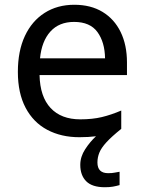

<svg xmlns="http://www.w3.org/2000/svg" viewBox="-20 -566 604 806"><path d="M389 116Q389 161 434 161Q451 161 462.5 158.5Q474 156 482 155V211Q468 215 454 217.5Q440 220 420 220Q367 220 342 195Q317 170 317 126Q317 92 337.5 60.5Q358 29 383 6Q352 10 313 10Q237 10 178.5 -21Q120 -52 87.5 -113.5Q55 -175 55 -264Q55 -352 84.5 -415Q114 -478 167.5 -512Q221 -546 292 -546Q361 -546 410.5 -516Q460 -486 486.5 -431.5Q513 -377 513 -304V-251H146Q148 -160 192.5 -112.5Q237 -65 317 -65Q368 -65 407.5 -74.5Q447 -84 489 -102V-25Q449 7 427 31Q405 55 397 75Q389 95 389 116ZM291 -474Q228 -474 191.5 -433.5Q155 -393 148 -321H421Q420 -389 389 -431.5Q358 -474 291 -474Z"/></svg>

Font: Noto Sans Lepcha
Style: Regular
Weight: 400
Designer: Monotype Design Team
Foundry: Monotype Imaging Inc.
Version: Version 2.006; ttfautohint (v1.8.4.7-5d5b)